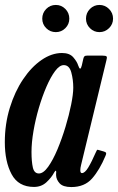

<svg xmlns="http://www.w3.org/2000/svg" viewBox="-22 -745 478 777"><path d="M405 -114.5Q381 -57 350.5 -22.5Q320 12 266.5 12Q233 12 219.2 -3.2Q205.5 -18.5 205 -36Q204.5 -40 205 -42.2Q205.5 -44.5 205.5 -48.5Q205.5 -60.5 197.5 -47.5Q186.5 -26.5 166 -7.5Q145.5 11.5 115.5 11.5Q52.5 11.5 25 -39.8Q-2.5 -91 -2.5 -169.5Q-2.5 -243.5 17.8 -309Q38 -374.5 71.5 -424.2Q105 -474 146 -502.2Q187 -530.5 229 -530.5Q259.5 -530.5 274.5 -513.2Q289.5 -496 294.5 -480Q303 -454.5 309 -480L315 -506.5Q316.5 -513.5 319.5 -516.8Q322.5 -520 331 -520H391.5Q407 -520 409.5 -516.2Q412 -512.5 408.5 -500.5L306 -77Q303 -65 303 -56Q303 -44.5 309.5 -44.5Q321.5 -44.5 335.2 -67.2Q349 -90 366 -129Q369 -136 370.5 -138Q372 -140 380.5 -137L399.5 -131.5Q406.5 -129 407.5 -125.8Q408.5 -122.5 405 -114.5ZM274.5 -390Q274.5 -422.5 266.5 -452Q258.5 -481.5 236 -481.5Q219 -481.5 201 -457.5Q183 -433.5 166 -394.2Q149 -355 135.2 -308.2Q121.5 -261.5 113.5 -214.8Q105.5 -168 105.5 -130Q105.5 -91 111 -67Q116.5 -43 135.5 -43Q153.5 -43 173 -70.2Q192.5 -97.5 210.5 -140.5Q228.5 -183.5 243 -231.5Q257.5 -279.5 266 -322Q274.5 -364.5 274.5 -390ZM380.5 -615Q358 -615 342 -631Q326 -647 326 -669.5Q326 -692.5 342 -708.8Q358 -725 380.5 -725Q403 -725 419.2 -708.8Q435.5 -692.5 435.5 -669.5Q435.5 -647 419.2 -631Q403 -615 380.5 -615ZM204 -615Q181 -615 165 -631Q149 -647 149 -669.5Q149 -692.5 165 -708.8Q181 -725 204 -725Q226.5 -725 242.5 -708.8Q258.5 -692.5 258.5 -669.5Q258.5 -647 242.5 -631Q226.5 -615 204 -615Z"/></svg>

Font: Besley* Condensed Medium
Style: Italic
Weight: 500
Width: 3
Italic angle: -13°
Designer: Owen Earl
Foundry: indestructible type*
Version: Version 3.000; ttfautohint (v1.8.3)